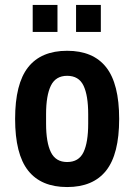

<svg xmlns="http://www.w3.org/2000/svg" viewBox="-20 -743 541 775"><path d="M251 12Q146 12 93.5 -54.5Q41 -121 41 -263Q41 -405 93.5 -471.5Q146 -538 251 -538Q356 -538 408.5 -471.5Q461 -405 461 -263Q461 -121 408.5 -54.5Q356 12 251 12ZM251 -89Q298 -89 317 -128.5Q336 -168 336 -244V-282Q336 -358 317 -397.5Q298 -437 251 -437Q205 -437 185.5 -397.5Q166 -358 166 -282V-244Q166 -168 185.5 -128.5Q205 -89 251 -89ZM287 -614V-723H387V-614ZM112 -614V-723H212V-614Z"/></svg>

Font: Archivo Narrow
Style: Bold
Weight: 700
Designer: Hector Gatti
Foundry: Omnibus-Type
Version: Version 3.002